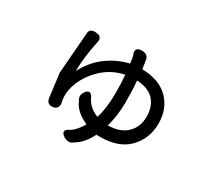

<svg xmlns="http://www.w3.org/2000/svg" viewBox="-135 -821 1269 1158"><g transform="rotate(30 500.0 -241.5)"><path d="M555.7 -589.8Q595.7 -589.8 602.5 -555.7Q604.5 -551.8 612.3 -493.2Q731.4 -491.2 796.4 -426.3Q861.3 -361.3 861.3 -258.8Q861.3 -151.4 790 -80.1Q722.7 -12.7 595.7 -12.7H570.3Q530.3 65.4 476.6 94.7Q461.9 107.4 445.8 107.4Q429.7 107.4 412.1 96.7Q390.6 83 390.6 69.3Q390.6 58.6 404.3 48.8Q405.3 48.8 405.3 47.9Q447.3 30.3 487.3 -37.1Q402.3 -74.2 377 -136.7Q367.2 -150.4 367.2 -165.5Q367.2 -180.7 378.9 -197.3Q391.6 -214.8 404.3 -214.8Q416 -214.8 425.8 -199.2Q425.8 -198.2 426.8 -198.2Q438.5 -169.9 460.9 -147Q483.4 -124 521.5 -109.4Q544.9 -182.6 544.9 -288.1Q544.9 -292 544.9 -295.9Q544.9 -358.4 540 -413.1Q445.3 -394.5 377.4 -323.2Q309.6 -252 291 -167Q286.1 -145.5 286.1 -121.1Q286.1 -96.7 293 -70.3Q293 -66.4 293 -62.5Q293 -46.9 284.2 -38.1Q272.5 -25.4 250 -25.4Q234.4 -25.4 225.1 -34.7Q215.8 -43.9 212.9 -58.6Q191.4 -226.6 191.4 -226.6Q191.4 -226.6 213.9 -511.7Q213.9 -527.3 223.1 -536.6Q232.4 -545.9 252 -545.9Q279.3 -545.9 290 -535.2Q298.8 -527.3 298.8 -513.7Q298.8 -505.9 295.9 -497.1Q270.5 -375 270.5 -283.2Q307.6 -358.4 373 -410.2Q446.3 -466.8 532.2 -486.3Q525.4 -540 519.5 -547.9Q518.6 -548.8 517.6 -552.7Q516.6 -556.6 516.6 -561.5Q516.6 -573.2 523.4 -580.1Q533.2 -589.8 555.7 -589.8ZM601.6 -95.7Q687.5 -97.7 732.9 -142.1Q778.3 -186.5 778.3 -258.8Q778.3 -332 735.4 -376Q696.3 -414.1 619.1 -418.9Q625 -356.4 625 -267.6Q625 -178.7 601.6 -95.7Z"/></g></svg>

Font: TaiwanPearl
Style: Regular
Weight: 400
Version: Version 2.102